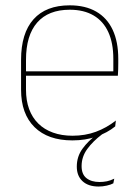

<svg xmlns="http://www.w3.org/2000/svg" viewBox="-20 -517 515 720"><path d="M350 182.5Q311 182.5 289.5 162.5Q268 142.5 268 108V107.5Q268 70 289.5 40.5Q311 11 341.5 -11L363 -17V-13.5Q328.5 12.5 307.2 41.8Q286 71 286 105.5V106Q286 136.5 304.2 151Q322.5 165.5 353 165.5Q367.5 165.5 381 162.8Q394.5 160 408.5 153L405 170.5Q396 175.5 380.5 179Q365 182.5 350 182.5ZM251.5 9.5Q160 9.5 109.5 -40.2Q59 -90 59 -180.5V-292.5Q59 -392.5 105.8 -444.8Q152.5 -497 241.5 -497Q300 -497 340.8 -473.5Q381.5 -450 402.5 -405.2Q423.5 -360.5 423.5 -296.5V-279.5Q423.5 -268.5 423.2 -257.5Q423 -246.5 422 -233H405Q405 -250.5 405 -266.5Q405 -282.5 405 -296Q405 -355.5 386.2 -396.5Q367.5 -437.5 331 -459Q294.5 -480.5 241.5 -480.5Q161.5 -480.5 119.5 -432.5Q77.5 -384.5 77.5 -292.5V-243.5V-239.5V-181Q77.5 -140 89.2 -108Q101 -76 123.5 -53.8Q146 -31.5 178.5 -19.8Q211 -8 252 -8Q299.5 -8 339.5 -22.8Q379.5 -37.5 414.5 -65L412 -43Q382.5 -19 341.5 -4.8Q300.5 9.5 251.5 9.5ZM67.5 -233V-249.5H415.5V-233Z"/></svg>

Font: Anek Latin Medium Thin
Style: Regular
Weight: 250
Version: Version 1.003